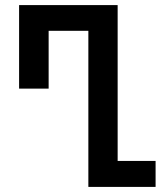

<svg xmlns="http://www.w3.org/2000/svg" viewBox="-20 -734 637 754"><path d="M327 0H591V-102H442V-714H55V-386H171V-613H327Z"/></svg>

Font: Noto Sans Georgian ExtraCondensed SemiBold
Style: Regular
Weight: 600
Width: 2
Designer: Monotype Design Team, Akaki Razmadze
Foundry: Google LLC
Version: Version 2.005